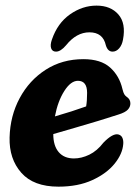

<svg xmlns="http://www.w3.org/2000/svg" viewBox="-20 -672 502 701"><path d="M430 -146.5Q427.5 -110.5 398.5 -74.5Q369.5 -38.5 317.2 -14.5Q265 9.5 193.5 9.5Q102.5 9.5 57.8 -41.2Q13 -92 15 -170Q17 -249 52 -314Q87 -379 147 -417.5Q207 -456 284.5 -456Q348 -456 382 -425.5Q416 -395 427 -347Q430.5 -333 433.8 -327.8Q437 -322.5 442.5 -318.5Q455.5 -310 456 -295.5Q456.5 -282.5 447 -272Q437.5 -261.5 411.5 -253.5Q381.5 -243.5 340 -231Q298.5 -218.5 254.8 -205.8Q211 -193 174.5 -182.5Q174.5 -140 194.2 -116.8Q214 -93.5 250 -93.5Q277.5 -93.5 306 -107.2Q334.5 -121 357.5 -151Q392 -186.5 412.5 -181Q423 -178 427 -168.5Q431 -159 430 -146.5ZM264.5 -377Q238.5 -377 214.8 -339.8Q191 -302.5 180.5 -247Q210 -255.5 240.5 -265.2Q271 -275 294.5 -283.5Q298 -303.5 298 -333Q298 -377 264.5 -377ZM306.5 -554Q259 -554 221 -506.5Q201.5 -483.5 184.5 -483.5Q171 -483.5 166.8 -495.5Q162.5 -507.5 169.5 -527.5Q190 -587.5 235.5 -619.5Q281 -651.5 332.5 -651.5Q384 -651.5 412.2 -619.2Q440.5 -587 429 -527Q425.5 -507.5 415 -495.5Q404.5 -483.5 391 -483.5Q373.5 -483.5 366.5 -506.5Q356 -554 306.5 -554Z"/></svg>

Font: Fraunces 144pt S100
Style: Bold Italic
Weight: 700
Italic angle: -16°
Version: Version 1.000; ttfautohint (v1.8.3)